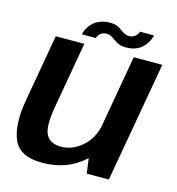

<svg xmlns="http://www.w3.org/2000/svg" viewBox="-108 -815 840 913"><g transform="rotate(15 312.0 -358.5)"><path d="M400.5 0H509L613.5 -592.5H473L386.5 -100ZM229.5 -593H89L31 -263Q9 -138.5 39.5 -66.8Q70 5 181 5Q301.5 5 381.8 -66.5Q462 -138 475.5 -214L412.5 -246Q400.5 -177 352.8 -134.5Q305 -92 248.5 -92Q193.5 -92 174 -130.2Q154.5 -168.5 172.5 -269ZM425 -628Q450 -628 468.2 -634.5Q486.5 -641 499.5 -652Q512.5 -663 520.5 -675Q528.5 -687 533 -698.5Q537.5 -710 539.5 -717.5H470.5Q469 -711.5 463.5 -703.5Q458 -695.5 448.5 -689.8Q439 -684 426.5 -684Q411.5 -684 400.8 -689.8Q390 -695.5 380 -703.2Q370 -711 356.8 -716.5Q343.5 -722 323 -722Q297.5 -722 278.8 -715.5Q260 -709 247 -698.8Q234 -688.5 225.5 -676.5Q217 -664.5 212.5 -653.2Q208 -642 206 -634H275Q277 -640 282 -648Q287 -656 296.5 -661.5Q306 -667 320 -667Q334 -667 344 -661.2Q354 -655.5 364.5 -647.5Q375 -639.5 389.2 -633.8Q403.5 -628 425 -628Z"/></g></svg>

Font: Anybody UltraCondensed Thin SemiBold
Style: Italic
Weight: 600
Italic angle: -10°
Version: Version 1.111